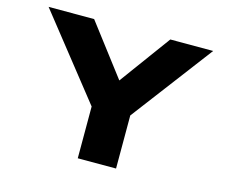

<svg xmlns="http://www.w3.org/2000/svg" viewBox="-99 -834 1140 969"><g transform="rotate(15 471.0 -350.0)"><path d="M381 0V-320L398 -249L41 -700H279L541 -356H425L677 -700H901L574 -268L581 -328V0Z"/></g></svg>

Font: Lexend Tera ExtraBold
Style: Regular
Weight: 800
Designer: Bonnie Shaver-Troup, Thomas Jockin
Foundry: Lexend
Version: Version 1.007